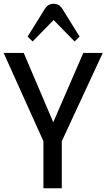

<svg xmlns="http://www.w3.org/2000/svg" viewBox="-22 -1012 573 1032"><path d="M0 0ZM530.3 -727.5 310.1 -252.9V0H211.4V-252.9L-2.4 -727.5H105.5L264.2 -355L425.8 -727.5ZM266.1 -904.3 153.3 -789.1 126.5 -815.4 220.2 -966.3Q237.3 -991.7 266.1 -991.7Q294.9 -991.7 312 -966.3L405.8 -815.4L378.9 -789.1Z"/></svg>

Font: Coda
Style: Regular
Weight: 400
Designer: vernon adams
Foundry: vernon adams
Version: Version 2.000; ttfautohint (v0.8) -r 50 -G 200 -x